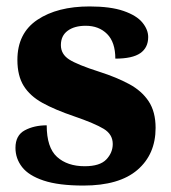

<svg xmlns="http://www.w3.org/2000/svg" viewBox="-20 -566 531 596"><path d="M239 10Q162 10 115.5 -5.5Q69 -21 48.5 -47.5Q28 -74 28 -107Q28 -146 57 -161.5Q86 -177 125 -177Q125 -108 157 -79Q189 -50 243 -50Q290 -50 310 -71Q330 -92 330 -119Q330 -149 302 -166Q274 -183 210 -205Q151 -225 112 -246.5Q73 -268 53.5 -299.5Q34 -331 34 -380Q34 -463 96 -504.5Q158 -546 258 -546Q323 -546 363.5 -532Q404 -518 422 -496Q440 -474 440 -451Q440 -418 415.5 -401Q391 -384 338 -384Q338 -435 312.5 -460.5Q287 -486 246 -486Q211 -486 190 -470.5Q169 -455 169 -426Q169 -398 194.5 -381.5Q220 -365 289 -343Q342 -326 381 -305Q420 -284 441.5 -251.5Q463 -219 463 -169Q463 -87 406.5 -38.5Q350 10 239 10Z"/></svg>

Font: Noto Serif ExtraBold
Style: Regular
Weight: 800
Designer: Monotype Design Team
Foundry: Monotype Imaging Inc.
Version: Version 2.014